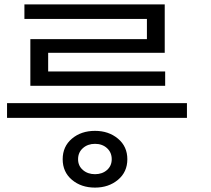

<svg xmlns="http://www.w3.org/2000/svg" viewBox="-20 -771 960 873"><path d="M412 82Q349 82 307 46.5Q265 11 265 -47Q265 -105 307 -140.5Q349 -176 412 -176Q474 -176 516.5 -140.5Q559 -105 559 -47Q559 11 516.5 46.5Q474 82 412 82ZM412 21Q445 21 466.5 2Q488 -17 488 -47Q488 -78 466.5 -97.5Q445 -117 412 -117Q379 -117 357 -97.5Q335 -78 335 -47Q335 -17 357 2Q379 21 412 21ZM830 -235H12V-302H830ZM731 -381H118V-593H648V-707H729V-531H199V-446H731ZM729 -685H91V-751H729Z"/></svg>

Font: lkorean15
Style: Book
Weight: 400
Designer: Jelle Bosma - Monotype Design Team
Foundry: Monotype Imaging Inc.
Version: Version 2.003